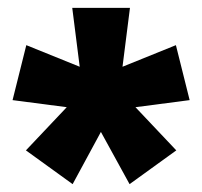

<svg xmlns="http://www.w3.org/2000/svg" viewBox="-20 -783 515 489"><path d="M311 -763 292 -613 428 -668 463 -528 325 -510 429 -400 310 -314 237 -447 165 -314 46 -400 150 -510 12 -528 47 -668 183 -613 164 -763Z"/></svg>

Font: Noto Sans Lao UI ExtCond Blk
Style: Regular
Weight: 900
Width: 2
Designer: Monotype Design Team
Foundry: Monotype Imaging Inc.
Version: Version 2.000; ttfautohint (v1.8.4.7-5d5b)